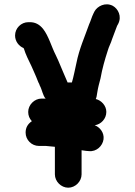

<svg xmlns="http://www.w3.org/2000/svg" viewBox="-20 -767 626 892"><path d="M161 -89H193C206 -88 221 -86 235 -85V43C235 76 264 105 297 105C330 105 359 76 359 43V-69L380 -66L393 -65C428 -61 457 -89 461 -120C465 -151 443 -177 420 -185C449 -189 474 -215 474 -247C474 -277 450 -301 425 -307C428 -313 430 -323 432 -338C436 -363 440 -376 447 -403C455 -448 467 -490 480 -530C486 -552 495 -565 501 -586C508 -606 517 -627 524 -647L529 -656C547 -691 529 -726 504 -740C469 -758 432 -738 419 -714L414 -704C406 -688 402 -671 394 -654C374 -597 348 -540 335 -474L325 -428C321 -408 318 -399 314 -384H294C280 -418 265 -450 251 -485L239 -511C219 -550 206 -600 180 -633C163 -654 143 -664 119 -664H112C78 -664 50 -636 50 -602C50 -574 69 -552 89 -544C90 -543 90 -542 91 -541C99 -514 114 -485 126 -460L138 -433C145 -417 152 -401 158 -385C161 -379 164 -374 165 -369C175 -352 179 -322 192 -309H173C140 -309 111 -280 111 -247C111 -230 117 -216 128 -204C109 -191 99 -174 99 -151C99 -117 127 -89 161 -89Z"/></svg>

Font: Electronic
Style: Thk
Weight: 900
Version: Version 1.011